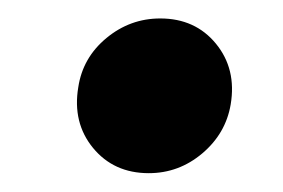

<svg xmlns="http://www.w3.org/2000/svg" viewBox="-20 -448 304 206"><path d="M139.6 -262.2Q102.1 -262.2 79.8 -289.3Q57.6 -316.4 64 -354.5Q68.8 -386.2 94.2 -407.2Q119.6 -428.2 151.9 -428.2Q189.5 -428.2 211.7 -401.1Q233.9 -374 227.5 -335.9Q222.2 -304.7 197 -283.4Q171.9 -262.2 139.6 -262.2Z"/></svg>

Font: Inter 28pt
Style: Bold Italic
Weight: 700
Italic angle: -9.3988°
Designer: Rasmus Andersson
Foundry: rsms
Version: Version 4.001;git-66647c0bb